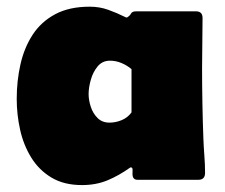

<svg xmlns="http://www.w3.org/2000/svg" viewBox="-20 -530 663 566"><path d="M221.7 15.6Q168.5 15.6 131.6 -6.6Q94.7 -28.8 72 -65.7Q49.3 -102.5 39.3 -147.5Q29.3 -192.4 29.3 -238.3Q29.3 -291.5 40.3 -340.3Q51.3 -389.2 76.2 -427.5Q101.1 -465.8 142.6 -488Q184.1 -510.3 244.6 -510.3Q273.4 -510.3 298.8 -501.2Q324.2 -492.2 349.6 -479.5L352.1 -478.5H354.5Q362.8 -483.4 366.2 -490Q369.6 -496.6 381.3 -496.6H557.6Q577.1 -496.6 577.1 -477.1Q577.1 -439.9 576.4 -402.8Q575.7 -365.7 575.7 -328.6Q575.7 -276.9 576.7 -224.6Q577.6 -172.4 579.6 -120.1Q580.6 -95.2 582.5 -70.3Q584.5 -45.4 584.5 -20.5Q584.5 0 564.9 0H385.3Q370.6 0 370.6 -17.1Q370.6 -20.5 370.8 -28.6Q371.1 -36.6 365.7 -36.6L363.8 -36.1Q331.1 -12.7 297.1 1.5Q263.2 15.6 221.7 15.6ZM302.7 -168.5Q321.3 -168.5 339.1 -176Q356.9 -183.6 367.7 -198.7V-326.2Q354.5 -337.4 338.1 -344.2Q321.8 -351.1 304.2 -351.1Q281.7 -351.1 267.8 -334.2Q253.9 -317.4 247.6 -294.4Q241.2 -271.5 241.2 -252.9Q241.2 -234.9 247.6 -215.3Q253.9 -195.8 267.6 -182.1Q281.2 -168.5 302.7 -168.5Z"/></svg>

Font: Belanosima
Style: Bold
Weight: 700
Designer: The DocRepair Project, Santiago Orozco
Foundry: Google
Version: Version 2.000